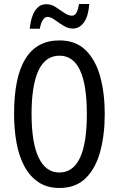

<svg xmlns="http://www.w3.org/2000/svg" viewBox="-20 -925 590 955"><path d="M501 -358Q501 -255 478.5 -171.5Q456 -88 406.5 -39Q357 10 276 10Q214 10 171 -19Q128 -48 101 -98.5Q74 -149 62 -216Q50 -283 50 -359Q50 -724 276 -724Q357 -724 406.5 -675Q456 -626 478.5 -543.5Q501 -461 501 -358ZM137 -358Q137 -214 172.5 -140.5Q208 -67 275 -67Q412 -67 412 -358Q412 -648 276 -648Q206 -648 171.5 -574.5Q137 -501 137 -358ZM128 -782Q131 -814 140 -841.5Q149 -869 166 -886.5Q183 -904 211 -904Q236 -904 257.5 -889.5Q279 -875 299.5 -861Q320 -847 338 -847Q353 -847 361 -863Q369 -879 373 -905H424Q420 -846 398 -814.5Q376 -783 342 -783Q318 -783 295 -797.5Q272 -812 252 -826.5Q232 -841 216 -841Q203 -841 193 -825.5Q183 -810 178 -782Z"/></svg>

Font: Noto Sans Hebrew ExtraCondensed
Style: Regular
Weight: 400
Width: 2
Designer: Monotype Design Team
Foundry: Monotype Imaging Inc.
Version: Version 2.004; ttfautohint (v1.8.4.7-5d5b)